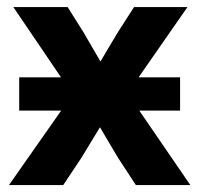

<svg xmlns="http://www.w3.org/2000/svg" viewBox="-20 -536 577 556"><path d="M35.6 -215.8V-312H156.7L18.6 -515.6H175.8L221.2 -443.4Q234.4 -420.9 246.6 -399.9Q258.8 -378.9 271 -357.9Q283.2 -378.9 295.7 -399.9Q308.1 -420.9 321.8 -443.4L368.2 -515.6H522.9L381.3 -312H501.5V-215.8H383.3L531.2 0H373.5L321.8 -79.1Q307.6 -102.5 294.9 -124.3Q282.2 -146 269.5 -167.5Q256.3 -146 243.2 -124.3Q230 -102.5 215.8 -79.1L163.1 0H5.9L157.2 -215.8Z"/></svg>

Font: Inter Display
Style: Bold
Weight: 700
Designer: Rasmus Andersson
Foundry: rsms
Version: Version 4.001;git-9221beed3